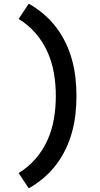

<svg xmlns="http://www.w3.org/2000/svg" viewBox="-20 -861 540 1042"><path d="M136 161 81 78Q133 47 173.5 0Q214 -47 238.5 -102.5Q263 -158 273 -218.5Q283 -279 283 -340Q283 -401 273 -461.5Q263 -522 238.5 -577.5Q214 -633 173.5 -680Q133 -727 81 -758L136 -841Q179 -817 217 -784.5Q255 -752 285 -712.5Q315 -673 336.5 -628Q358 -583 371 -535.5Q384 -488 389.5 -438.5Q395 -389 395 -340Q395 -291 389.5 -241.5Q384 -192 371 -144.5Q358 -97 336.5 -52Q315 -7 285 32.5Q255 72 217 104.5Q179 137 136 161Z"/></svg>

Font: Iosevka Algr
Style: Bold
Weight: 700
Monospace: yes
Designer: Belleve Invis
Foundry: Belleve Invis
Version: Version 26.0.2; ttfautohint (v1.8.3)